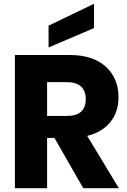

<svg xmlns="http://www.w3.org/2000/svg" viewBox="-20 -999 676 1019"><path d="M59.1 0V-707H351.1Q472.7 -707 540.8 -645.8Q608.9 -584.5 608.9 -482.9Q608.9 -404.8 565.9 -351.3Q522.9 -297.9 442.9 -277.8L610.8 0H421.9L269 -267.1H230V0ZM230 -383.8H335.9Q435.1 -383.8 435.1 -473.1Q435.1 -516.1 410.2 -539.6Q385.3 -563 335.9 -563H230ZM237.8 -747.1V-862.8L479 -979V-850.1Z"/></svg>

Font: Biathlonist
Style: Bold
Weight: 700
Designer: Go4gold
Foundry: Go4gold
Version: Version 3.010;FEAKit 1.0